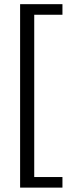

<svg xmlns="http://www.w3.org/2000/svg" viewBox="-20 -753 373 907"><path d="M75 -300V133.3H275V83.3H141.7V-300V-683.3H275V-733.3H75Z"/></svg>

Font: BoonHome
Style: Book
Weight: 400
Designer: Sungsit Sawaiwan
Foundry: Sungsit Sawaiwan
Version: Version 0.2